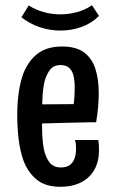

<svg xmlns="http://www.w3.org/2000/svg" viewBox="-20 -703 444 735"><path d="M210 12Q154 12 120.5 -15.5Q87 -43 70 -88Q57 -124 51.5 -169Q46 -214 46 -264Q46 -308 51.5 -347Q57 -386 68 -418Q86 -467 122 -496Q158 -525 218 -525Q271 -525 301.5 -502.5Q332 -480 345 -440Q358 -400 358 -348Q358 -321 355.5 -293Q353 -265 348 -235L261 -298Q264 -317 265 -334Q266 -351 266 -366Q266 -393 261.5 -412.5Q257 -432 245 -443Q233 -454 211 -454Q187 -454 173 -437.5Q159 -421 151 -393Q145 -368 143 -336Q141 -304 141 -270Q141 -245 141 -221Q141 -197 142.5 -176Q144 -155 147 -136Q154 -102 169 -82Q184 -62 213 -62Q235 -62 247.5 -71.5Q260 -81 265.5 -97Q271 -113 271 -132Q271 -140 270.5 -149Q270 -158 267 -167H356Q358 -157 358.5 -147.5Q359 -138 359 -128Q359 -86 342 -54.5Q325 -23 291.5 -5.5Q258 12 210 12ZM77 -227 75 -303 336 -305 348 -235Q348 -235 330 -235Q312 -235 283 -234Q254 -233 218 -232.5Q182 -232 145 -230.5Q108 -229 77 -227ZM211 -586Q171 -586 132 -599Q93 -612 62 -637L90 -682Q117 -665 148 -656.5Q179 -648 211 -648Q244 -648 276 -657Q308 -666 332 -683L359 -642Q331 -614 292.5 -600Q254 -586 211 -586Z"/></svg>

Font: Truculenta SemiBold
Style: Regular
Weight: 600
Version: Version 1.002